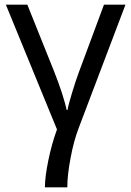

<svg xmlns="http://www.w3.org/2000/svg" viewBox="-20 -556 558 816"><path d="M266.1 240.2C266.1 205.6 270.5 164.6 279.8 116.2C288.6 67.9 300.3 24.9 314.9 -13.2L513.2 -536.1H421.9L315.9 -251C306.6 -226.1 296.4 -195.8 286.1 -161.1C275.4 -126 269 -102.1 267.1 -88.9H263.2C260.3 -104.5 253.4 -128.4 243.2 -161.1C232.4 -193.4 221.2 -224.6 209 -254.9L96.2 -536.1H4.9L222.2 -5.9C207.5 34.2 195.3 77.6 185.5 125C175.8 172.4 170.9 210.4 170.9 240.2Z"/></svg>

Font: Noto Reveo Sans
Style: Regular
Weight: 400
Designer: Monotype Design team
Foundry: Monotype Imaging Inc.
Version: Version 1.04